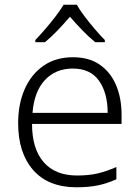

<svg xmlns="http://www.w3.org/2000/svg" viewBox="-20 -851 592 815"><path d="M290 -608Q358 -608 403.5 -576.5Q449 -545 472.5 -490Q496 -435 496 -364V-325H116Q116 -219 165.5 -162.5Q215 -106 307 -106Q356 -106 393 -114.5Q430 -123 474 -142V-90Q434 -72 395 -64Q356 -56 305 -56Q185 -56 121 -129Q57 -202 57 -328Q57 -409 84.5 -472Q112 -535 164 -571.5Q216 -608 290 -608ZM289 -560Q216 -560 170.5 -511Q125 -462 118 -372H437Q437 -456 400.5 -508Q364 -560 289 -560ZM306 -831Q318 -809 339 -781.5Q360 -754 383 -727Q406 -700 425 -681V-672H384Q357 -694 329 -723Q301 -752 277 -780Q253 -752 225.5 -723Q198 -694 171 -672H130V-681Q149 -701 172 -727.5Q195 -754 216 -781.5Q237 -809 250 -831Z"/></svg>

Font: Noto Sans Malayalam UI Light
Style: Regular
Weight: 300
Designer: Jelle Bosma - Monotype Design Team
Foundry: Monotype Imaging Inc.
Version: Version 2.104; ttfautohint (v1.8.4.7-5d5b)